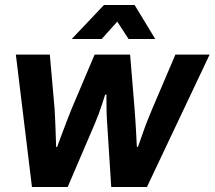

<svg xmlns="http://www.w3.org/2000/svg" viewBox="-20 -743 853 763"><path d="M107 0 43 -526H178L197 -310Q198 -296 199 -271Q200 -246 201 -220.5Q202 -195 202.5 -177Q203 -159 203 -159H207Q207 -159 213 -175.5Q219 -192 228.5 -217Q238 -242 247.5 -267Q257 -292 264 -309L356 -526H497L515 -308Q516 -290 518 -265Q520 -240 521 -215.5Q522 -191 523 -175Q524 -159 524 -159H528Q528 -159 533.5 -174Q539 -189 547 -212.5Q555 -236 565 -261.5Q575 -287 584 -308L677 -526H813L564 0H422L406 -251Q404 -276 403.5 -303Q403 -330 403 -348.5Q403 -367 403 -367H398Q398 -367 394.5 -356.5Q391 -346 385.5 -328.5Q380 -311 372.5 -291Q365 -271 357 -252L249 0ZM265 -588 393 -723H515L597 -588H491L446 -657L384 -588Z"/></svg>

Font: Archivo VF Beta
Style: Italic
Weight: 400
Italic angle: -10°
Designer: Hector Gatti
Foundry: Omnibus-Type
Version: Version 1.002